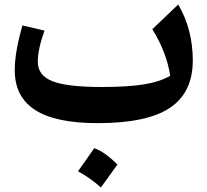

<svg xmlns="http://www.w3.org/2000/svg" viewBox="-20 -537 919 851"><path d="M734.4 -201.2Q718.8 -304.7 655.3 -407.7L770 -517.1Q834.5 -406.2 834.5 -269Q834.5 -127 733.2 -59.1Q631.8 8.8 412.6 8.8Q226.1 8.8 135.7 -49.6Q45.4 -107.9 45.4 -225.6Q45.4 -267.1 54 -315.9Q62.5 -364.7 79.1 -424.3L177.2 -401.4Q147.5 -318.4 147.5 -263.2Q147.5 -202.6 212.6 -177Q277.8 -151.4 430.7 -151.4Q547.4 -151.4 618.7 -163.1Q689.9 -174.8 734.4 -201.2ZM397.9 119.6Q425.3 129.9 450.9 148.9Q476.6 168 500.5 192.4Q463.9 243.7 427.2 293.9Q404.8 273.9 379.6 255.9Q354.5 237.8 325.7 222.2Q344.2 195.8 362.3 170.4Q380.4 145 397.9 119.6Z"/></svg>

Font: Pinar-DS2-FD Bold
Style: Regular
Weight: 700
Designer: Amin Abedi
Version: Version 3.000